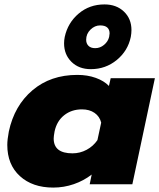

<svg xmlns="http://www.w3.org/2000/svg" viewBox="-20 -834 721 869"><path d="M270 -638Q270 -652 273 -667Q287 -731 336 -772.5Q385 -814 453 -814Q507 -814 541 -781.5Q575 -749 575 -698Q575 -684 572 -667Q559 -604 508.5 -562.5Q458 -521 391 -521Q337 -521 303.5 -554Q270 -587 270 -638ZM474 -667Q476 -679 476 -683Q476 -700 465.5 -709.5Q455 -719 433 -719Q409 -719 389.5 -700Q370 -681 370 -654Q370 -637 380.5 -626.5Q391 -616 411 -616Q433 -616 451 -631Q469 -646 474 -667ZM13 -178Q13 -202 20 -239Q45 -356 127 -425.5Q209 -495 330 -495Q376 -495 413.5 -481.5Q451 -468 473 -445L481 -480H681L579 0H386L395 -44Q359 -16 314 -0.5Q269 15 221 15Q127 15 70 -37Q13 -89 13 -178ZM421 -200 438 -279Q431 -307 408 -323Q385 -339 351 -339Q304 -339 270.5 -312.5Q237 -286 227 -239Q223 -217 223 -207Q223 -140 308 -140Q342 -140 372 -156Q402 -172 421 -200Z"/></svg>

Font: Prompt ExtraBold
Style: Italic
Weight: 800
Italic angle: -12°
Designer: Katatrad Team
Foundry: CadsonDemak
Version: Version 1.001